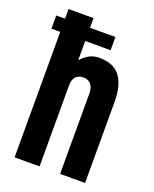

<svg xmlns="http://www.w3.org/2000/svg" viewBox="-131 -765 672 840"><g transform="rotate(20 204.5 -345.0)"><path d="M0 -645.5H41V-690.4H157.2V-645.5H275.4V-584H157.2V-494.1Q193.4 -536.1 240.2 -536.1Q308.6 -536.1 338.9 -495.1Q369.1 -455.1 369.1 -377V0H252.9V-376Q252.9 -402.3 239.3 -418Q225.6 -431.6 205.1 -431.6Q183.6 -431.6 169.9 -418Q157.2 -404.3 157.2 -376V0H41V-584H0Z"/></g></svg>

Font: Dinish Condensed
Style: Bold
Weight: 700
Width: 3
Designer: Bert Driehuis
Foundry: Playbeing
Version: Version 3.006; git-39231f3c-release